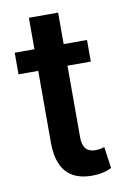

<svg xmlns="http://www.w3.org/2000/svg" viewBox="-73 -636 463 692"><g transform="rotate(-10 158.5 -290.0)"><path d="M82 -589.8H189V-474.6H274.4V-395.5H189V-132.8Q189 -78.1 235.4 -78.1Q253.9 -78.1 268.6 -84L279.8 -5.4Q250 10.3 208 10.3Q82 10.3 82 -132.8V-395.5H9.8V-474.6H82Z"/></g></svg>

Font: Yantramanav Medium
Style: Regular
Weight: 500
Version: Version 1.001;PS 1.0;hotconv 1.0.72;makeotf.lib2.5.5900; ttf